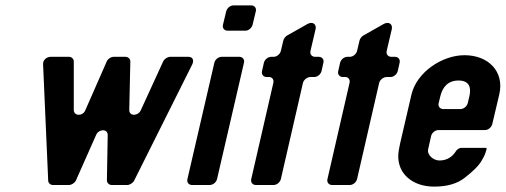

<svg xmlns="http://www.w3.org/2000/svg" viewBox="-20 -687 1878 713"><path d="M395 0H453C462 0 474 -8 478 -16L694 -448C701 -463 696 -476 680 -476H612C602 -476 590 -468 586 -459L503 -278C493 -255 460 -255 460 -278L464 -459C464 -468 456 -476 446 -476H402C392 -476 380 -468 376 -458L297 -278C288 -255 255 -255 254 -278V-459C254 -468 246 -476 237 -476H168C152 -476 139 -463 140 -448L159 -16C159 -8 167 0 176 0H236C246 0 258 -8 262 -17L337 -186C347 -209 380 -209 380 -186L377 -17C377 -8 385 0 395 0Z M693 0H759C771 0 783 -10 786 -22L886 -454C889 -466 881 -476 869 -476H803C791 -476 779 -466 776 -454L676 -22C673 -10 681 0 693 0ZM825 -573H891C903 -573 915 -583 918 -595L930 -645C933 -657 925 -667 913 -667H847C835 -667 823 -657 820 -645L808 -595C805 -583 813 -573 825 -573Z M930 0H996C1008 0 1020 -10 1023 -22L1105 -379C1108 -391 1121 -401 1133 -401H1147C1159 -401 1171 -411 1174 -423L1181 -454C1184 -466 1176 -476 1164 -476H1150C1138 -476 1130 -486 1133 -498L1152 -579C1156 -598 1140 -608 1122 -598L1046 -555C1040 -552 1033 -542 1032 -536L1023 -498C1020 -486 1008 -476 996 -476H987C975 -476 963 -466 960 -454L953 -423C950 -411 958 -401 970 -401H979C991 -401 998 -391 995 -379L913 -22C910 -10 918 0 930 0Z M1213 0H1279C1291 0 1303 -10 1306 -22L1388 -379C1391 -391 1404 -401 1416 -401H1430C1442 -401 1454 -411 1457 -423L1464 -454C1467 -466 1459 -476 1447 -476H1433C1421 -476 1413 -486 1416 -498L1435 -579C1439 -598 1423 -608 1405 -598L1329 -555C1323 -552 1316 -542 1315 -536L1306 -498C1303 -486 1291 -476 1279 -476H1270C1258 -476 1246 -466 1243 -454L1236 -423C1233 -411 1241 -401 1253 -401H1262C1274 -401 1281 -391 1278 -379L1196 -22C1193 -10 1201 0 1213 0Z M1508 -336 1466 -155C1463 -141 1460 -126 1459 -112C1456 -40 1514 6 1592 6C1641 6 1678 -5 1706 -27C1734 -49 1754 -68 1764 -83C1773 -98 1782 -112 1785 -127L1787 -133C1788 -136 1786 -138 1783 -138H1692C1687 -138 1677 -132 1674 -127C1662 -107 1642 -91 1612 -91C1589 -91 1565 -112 1570 -133L1581 -182C1584 -194 1596 -204 1608 -204H1781C1793 -204 1805 -214 1808 -226L1834 -336C1854 -421 1794 -482 1705 -482C1621 -482 1527 -418 1508 -336ZM1683 -388C1722 -388 1731 -363 1723 -329L1717 -304C1714 -292 1702 -282 1690 -282H1626C1614 -282 1606 -292 1609 -304L1615 -329C1623 -362 1642 -388 1683 -388Z"/></svg>

Font: DIN Rundschrift
Style: MittelKursiv
Weight: 400
Version: Version 1.027